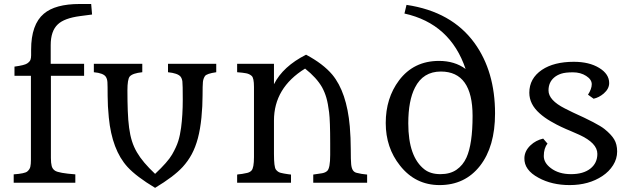

<svg xmlns="http://www.w3.org/2000/svg" viewBox="-20 -906 3119 952"><path d="M47.9 -41.5Q103 -45.4 115.2 -55.7Q127.4 -65.9 130.4 -79.1Q133.3 -92.3 133.3 -112.8V-530.3H51.8V-575.7Q102.1 -582.5 115 -591.6Q127.9 -600.6 131.1 -609.6Q134.3 -618.7 134.3 -631.8V-659.2Q134.3 -784.7 197.3 -837.9Q253.9 -886.2 375 -886.2H432.1L436.5 -834L377 -826.2Q298.8 -815.9 266.6 -785.2Q231.4 -752.4 231.4 -682.1V-589.8H397V-530.3H232.4V-123Q232.4 -97.7 236.3 -82.8Q240.2 -67.9 252.9 -59.6Q272 -47.4 353.5 -41.5V0H47.9Z M749 25.4Q656.2 -30.3 612.3 -78.1Q535.2 -162.6 519.5 -323.2Q513.7 -380.9 513.7 -430.9Q513.7 -481 512.7 -497.8Q511.7 -514.6 504.9 -524.9Q493.2 -543.5 445.3 -547.9V-589.8H685.5V-547.9Q637.2 -543 623 -526.4Q611.8 -512.2 611.8 -458Q611.8 -403.8 613.5 -356.9Q615.2 -310.1 620.1 -272.9Q625 -235.8 634.3 -206.3Q643.6 -176.8 659.2 -150.4Q687.5 -101.6 749 -43.9Q812 -103 833.3 -139.9Q854.5 -176.8 863.8 -206.3Q873 -235.8 877.9 -272.9Q886.2 -335.9 886.2 -411.9Q886.2 -487.8 884.3 -502.4Q882.3 -517.1 875 -526.4Q860.8 -543 813 -547.9V-589.8H1052.2V-547.9Q1004.4 -541 996.1 -528.6Q987.8 -516.1 986.1 -499.5Q984.4 -482.9 984.4 -431.9Q984.4 -380.9 978.8 -323.2Q973.1 -265.6 961.2 -220.7Q949.2 -175.8 930.7 -141.4Q912.1 -106.9 885.7 -78.1Q841.8 -30.3 749 25.4Z M1338.4 -488.3Q1382.8 -576.7 1497.6 -634.8Q1582 -589.8 1627.4 -536.1Q1699.2 -449.7 1714.4 -279.3Q1719.2 -220.7 1719.2 -166Q1719.2 -111.3 1721.2 -91.8Q1723.1 -72.3 1729.5 -62.3Q1735.8 -52.2 1748 -49.1Q1760.3 -45.9 1772.5 -43.9Q1784.7 -42 1789.8 -41.7Q1794.9 -41.5 1800.3 -40.5V0H1533.2V-40.5Q1561 -43.9 1577.6 -47.1Q1594.2 -50.3 1603 -59.1Q1617.2 -73.2 1617.2 -137.7V-194.3Q1617.2 -306.2 1611.8 -349.4Q1606.4 -392.6 1598.4 -420.7Q1590.3 -448.7 1576.7 -473.6Q1549.8 -520.5 1492.7 -565.9Q1338.4 -470.7 1338.4 -308.1V-142.6Q1338.4 -78.1 1347.9 -65.4Q1357.4 -52.7 1371.6 -49.1Q1385.7 -45.4 1410.2 -42L1422.9 -40.5V0H1155.8V-40Q1158.7 -41.5 1163.3 -41.7Q1168 -42 1180.4 -43.7Q1192.9 -45.4 1206.3 -48.8Q1219.7 -52.2 1227.1 -60.5Q1239.3 -73.7 1239.3 -127V-475.1Q1239.3 -519.5 1228 -529.5Q1216.8 -539.6 1200.2 -542.7Q1183.6 -545.9 1155.8 -547.9V-589.8H1338.4Z M2288.6 -564Q2212.9 -788.6 1985.4 -838.9L1995.6 -881.8Q2219.7 -848.6 2333 -692.4Q2434.6 -551.8 2434.6 -343.3Q2434.6 -179.2 2359.9 -83.5Q2285.2 11.7 2159.7 11.7Q2039.6 11.7 1963.4 -85Q1892.6 -173.8 1892.6 -295.9Q1892.6 -419.4 1958.5 -507.3Q2031.2 -604 2156.7 -604Q2234.4 -604 2288.6 -564ZM2323.2 -331.1Q2323.2 -551.3 2166 -551.3Q2077.6 -551.3 2037.6 -471.7Q2004.4 -407.2 2004.4 -294.4Q2004.4 -127.4 2085.4 -65.4Q2115.7 -42.5 2163.8 -42.5Q2211.9 -42.5 2243.7 -64.5Q2275.4 -86.4 2293 -125Q2323.2 -191.9 2323.2 -331.1Z M2895.5 -436.5Q2914.1 -465.3 2914.1 -488.5Q2914.1 -511.7 2886.5 -529.5Q2858.9 -547.4 2820.8 -547.4Q2782.7 -547.4 2762.2 -540.5Q2741.7 -533.7 2727.5 -521.5Q2699.7 -497.6 2699.7 -457.5Q2699.7 -409.2 2780.8 -368.2Q2804.2 -356 2820.3 -348.6Q2943.8 -293 2977.1 -266.4Q3010.3 -239.7 3025.1 -215.3Q3040 -190.9 3040 -154.8Q3040 -118.7 3020 -86.9Q3000 -55.2 2966.8 -33.2Q2899.4 11.7 2804.7 11.7Q2716.3 11.7 2650.4 -24.4Q2578.1 -63 2580.1 -122.6Q2581.1 -157.7 2610.4 -185.5Q2636.7 -210.4 2673.3 -218.8L2694.8 -193.8Q2676.3 -170.9 2676.3 -132.3Q2676.3 -98.6 2711.4 -72.3Q2750.5 -42.5 2811.3 -42.5Q2872.1 -42.5 2907 -69.8Q2941.9 -97.2 2941.9 -143.1Q2941.9 -196.8 2852.1 -237.8Q2825.2 -250 2808.1 -257.1Q2791 -264.2 2786.6 -266.1Q2782.2 -268.1 2762.5 -277.1Q2742.7 -286.1 2711.2 -304.2Q2679.7 -322.3 2655.8 -343.8Q2604.5 -389.2 2604.5 -446.3Q2604.5 -517.1 2667 -559.6Q2726.6 -599.6 2825.2 -599.6Q2901.4 -599.6 2950.9 -569.3Q3000.5 -539.1 3000.5 -494.1Q3000.5 -465.8 2973.6 -442.4Q2950.2 -422.4 2923.3 -416.5Z"/></svg>

Font: Metamorphous
Style: Regular
Weight: 400
Designer: James Grieshaber
Foundry: James Grieshaber
Version: Version 1.001